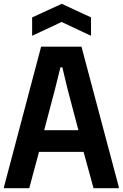

<svg xmlns="http://www.w3.org/2000/svg" viewBox="-20 -984 642 1004"><path d="M1 -7 195 -740H406L601 -7V0H469L417 -190H184L133 0H1ZM390 -303 332 -523 306 -632H296L269 -523L211 -303ZM148 -893 303 -964 456 -893V-797L302 -869L148 -797Z"/></svg>

Font: Encode Sans Compressed
Style: Bold
Weight: 700
Designer: Pablo Impallari, Andres Torresi
Foundry: Pablo Impallari, Andres Torresi
Version: Version 1.000; ttfautohint (v1.00) -l 8 -r 50 -G 200 -x 14 -